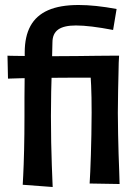

<svg xmlns="http://www.w3.org/2000/svg" viewBox="-20 -737 554 769"><path d="M12 -422 10 -514Q10 -514 23.5 -513.5Q37 -513 59 -513Q81 -513 106 -512.5Q131 -512 154 -512Q174 -512 210.5 -512Q247 -512 289 -512.5Q331 -513 369 -513.5Q407 -514 431 -514Q455 -514 455 -514L438 -426Q438 -426 415.5 -426Q393 -426 357 -426Q321 -426 281.5 -426Q242 -426 207 -425.5Q172 -425 152 -425Q128 -425 103.5 -424.5Q79 -424 58.5 -423.5Q38 -423 25 -422.5Q12 -422 12 -422ZM433 -617Q386 -626 349 -630.5Q312 -635 284 -635Q260 -635 242.5 -631Q225 -627 213.5 -619Q202 -611 196 -598Q190 -585 190 -566Q189 -508 187.5 -461Q186 -414 185 -369Q184 -324 184 -272Q184 -218 185 -167.5Q186 -117 187.5 -76.5Q189 -36 190 -12Q191 12 191 12L71 3Q71 3 73 -35Q75 -73 76.5 -135.5Q78 -198 78 -271Q78 -316 78 -346.5Q78 -377 78.5 -402Q79 -427 79 -456Q79 -485 79 -527Q79 -591 102 -633Q125 -675 172.5 -696Q220 -717 295 -717Q328 -717 366 -713Q404 -709 447 -701ZM459 0 339 -2Q340 -20 341.5 -49.5Q343 -79 344 -116.5Q345 -154 346 -197.5Q347 -241 347 -286Q347 -351 345 -395Q343 -439 341 -466.5Q339 -494 339 -508L457 -514Q456 -505 455.5 -486Q455 -467 454.5 -438.5Q454 -410 453 -372Q452 -334 452 -285Q452 -242 453 -200Q454 -158 455 -120Q456 -82 457.5 -51Q459 -20 459 0Z"/></svg>

Font: Truculenta
Style: Bold
Weight: 700
Designer: Ivan Castro, Eva Sanz & Omnibus-Type Team
Foundry: Omnibus-Type
Version: Version 1.002